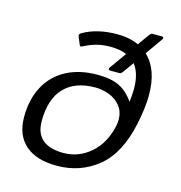

<svg xmlns="http://www.w3.org/2000/svg" viewBox="-111 -841 899 955"><g transform="rotate(15 338.5 -363.5)"><path d="M619 -442Q619 -379 601 -293Q567 -131 477 -58Q387 15 266 15Q160 15 103.5 -35Q47 -85 47 -178Q47 -269 83 -336Q119 -403 186.5 -439Q254 -475 346 -475Q417 -475 459.5 -454Q502 -433 534 -386Q539 -426 539 -453Q539 -533 504 -577L464 -521Q460 -516 457 -513.5Q454 -511 449 -511H401Q394 -511 392.5 -515Q391 -519 394 -524L456 -611Q423 -626 373 -626Q334 -626 303 -618Q272 -610 239 -593Q231 -589 229 -589Q224 -589 221 -597L206 -633Q204 -639 204 -640Q204 -648 215 -654Q286 -695 390 -695Q453 -695 500 -673L542 -732Q546 -737 549 -739.5Q552 -742 557 -742H605Q612 -742 613.5 -738Q615 -734 612 -729L549 -640Q619 -575 619 -442ZM505 -287Q505 -326 483 -354.5Q461 -383 425.5 -397Q390 -411 352 -411Q249 -411 193 -353Q137 -295 137 -180Q137 -117 174 -86Q211 -55 281 -55Q360 -55 421 -108Q482 -161 502 -256Q505 -273 505 -287Z"/></g></svg>

Font: Mitr Light
Style: Regular
Weight: 300
Designer: Thanarat Vachiruckul
Foundry: Cadson Demak
Version: Version 1.003